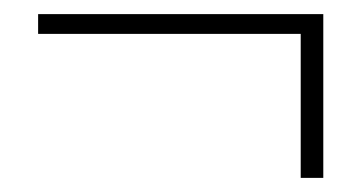

<svg xmlns="http://www.w3.org/2000/svg" viewBox="-20 -364 512 272"><path d="M406 -112V-316H34V-344H438V-112Z"/></svg>

Font: Assistant ExtraLight
Style: Regular
Weight: 200
Designer: Hebrew By Ben Nathan, Latin by Paul Hunt
Version: Version 3.000